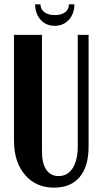

<svg xmlns="http://www.w3.org/2000/svg" viewBox="-20 -861 471 891"><path d="M299.8 -840.8H325.2Q325.2 -797.4 299.6 -769.3Q273.9 -741.2 233.9 -741.2Q193.8 -741.2 168.5 -769.3Q143.1 -797.4 143.1 -840.8H168Q168 -817.9 186 -804.4Q204.1 -791 234.9 -791Q265.1 -791 282.5 -804.4Q299.8 -817.9 299.8 -840.8ZM44.9 -699.2H174.8V-157.2Q174.8 -102.5 195.1 -73.2Q215.3 -43.9 252 -43.9Q293.9 -43.9 317.4 -80.8Q340.8 -117.7 340.8 -181.2V-699.2H391.1V-180.2Q391.1 -88.4 349.6 -39.3Q308.1 9.8 231 9.8Q146.5 9.8 95.7 -49.8Q44.9 -109.4 44.9 -209Z"/></svg>

Font: Moniqa Black Paragraph
Style: Regular
Weight: 900
Designer: Rajesh Rajput
Foundry: Rajesh Rajput
Version: Version 1.000